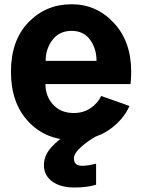

<svg xmlns="http://www.w3.org/2000/svg" viewBox="-20 -625 649 881"><path d="M30.3 -295.9Q30.3 -439.5 110.4 -522.5Q190.4 -605.5 308.6 -605.5Q422.9 -605.5 502.4 -520Q582 -434.6 582 -295.9Q582 -267.6 579.1 -239.3H188.5Q188.5 -183.6 223.6 -145Q258.8 -106.4 318.4 -106.4Q362.3 -106.4 395 -128.4Q427.7 -150.4 444.3 -184.6L574.2 -138.7Q544.9 -73.2 478.5 -27.8Q412.1 17.6 313.5 17.6Q189.5 17.6 109.9 -67.4Q30.3 -152.3 30.3 -295.9ZM189.5 -345.7H422.9Q422.9 -402.3 393.1 -442.9Q363.3 -483.4 308.6 -483.4Q252.9 -483.4 221.2 -442.4Q189.5 -401.4 189.5 -345.7ZM181.6 132.8Q181.6 89.8 213.4 53.2Q245.1 16.6 286.1 -5.9H432.6Q387.7 17.6 353.5 47.9Q319.3 78.1 319.3 101.6Q319.3 135.7 356.4 135.7Q383.8 135.7 420.9 126V222.7Q379.9 235.4 322.3 235.4Q256.8 235.4 219.2 207.5Q181.6 179.7 181.6 132.8Z"/></svg>

Font: Gothic A1 Black
Style: Regular
Weight: 900
Version: Version 2.50